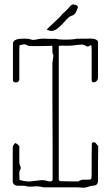

<svg xmlns="http://www.w3.org/2000/svg" viewBox="-20 -884 523 905"><path d="M371 1Q361 0 355 -0.5Q349 -1 344 -1H183Q181 -3 168 -4.5Q155 -6 153 -6Q150 -6 132 -4.5Q114 -3 102 -7Q95 -9 82 -8.5Q69 -8 61 -9Q52 -9 46 -15Q40 -21 40 -30V-189Q40 -191 40.5 -193Q41 -195 42 -197Q43 -200 47.5 -205.5Q52 -211 54 -209Q65 -204 70 -196Q72 -195 71.5 -191.5Q71 -188 71 -184V-122Q71 -110 75 -102Q81 -91 75 -84Q70 -75 71 -61Q72 -47 72 -36Q102 -27 124.5 -29Q147 -31 166.5 -34Q186 -37 206 -30Q209 -29 214 -29Q219 -28 223.5 -30.5Q228 -33 228 -37Q228 -59 228 -102Q228 -145 228 -199.5Q228 -254 227.5 -312.5Q227 -371 227 -425.5Q227 -480 227 -523Q227 -566 227 -588L232 -623Q226 -634 227 -646Q228 -658 226 -669Q223 -668 209 -667.5Q195 -667 178 -667Q161 -667 146 -667Q131 -667 126 -667Q119 -667 113 -668.5Q107 -670 101 -674Q98 -676 90 -674.5Q82 -673 77 -672Q72 -672 72 -667Q72 -665 71.5 -660.5Q71 -656 71 -641.5Q71 -627 71 -596.5Q71 -566 71 -512Q71 -501 63.5 -497.5Q56 -494 48.5 -496.5Q41 -499 41 -506Q41 -528 41 -560Q41 -592 41 -624Q41 -656 41 -677Q41 -689 50.5 -694.5Q60 -700 73 -701Q86 -702 96 -702Q115 -702 125.5 -698Q136 -694 152 -698Q172 -703 198.5 -701.5Q225 -700 242 -701Q253 -698 274 -697.5Q295 -697 314 -698Q333 -699 338 -701Q340 -702 351.5 -701.5Q363 -701 407 -702Q418 -702 427 -699.5Q436 -697 442 -689Q442 -689 442 -685V-518Q442 -508 434.5 -501.5Q427 -495 419.5 -496Q412 -497 412 -509Q412 -563 412 -594Q412 -625 412 -640Q412 -655 411.5 -660Q411 -665 411 -668Q410 -673 405 -670Q402 -667 397 -665.5Q392 -664 387 -666Q376 -674 364 -674Q309 -667 286 -668.5Q263 -670 257 -667Q257 -642 257 -597Q257 -552 257 -494Q257 -436 257 -374Q257 -312 257 -253Q257 -194 257 -146Q257 -98 257 -69Q257 -40 257 -38Q257 -36 259.5 -33Q262 -30 264 -30Q285 -29 307 -29Q329 -29 350 -29Q361 -37 372 -37Q383 -37 394 -37Q405 -37 408.5 -39.5Q412 -42 412 -60Q412 -71 412 -94Q412 -117 412 -142Q412 -167 412.5 -185.5Q413 -204 413 -206Q415 -217 429 -212L443 -195Q442 -155 442 -114Q442 -73 442 -32Q442 -10 420 -9Q407 -8 395.5 -3.5Q384 1 371 1ZM200 -745Q211 -755 221 -765Q231 -775 242 -785Q263 -803 275 -819Q283 -826 290 -832.5Q297 -839 304 -847Q308 -852 312.5 -857Q317 -862 324 -863Q326 -865 329 -862.5Q332 -860 334 -861Q337 -863 343 -857.5Q349 -852 347 -849Q343 -837 337.5 -825.5Q332 -814 316 -809Q310 -807 305 -803Q300 -799 295 -794Q288 -785 277.5 -774Q267 -763 250 -749Q232 -736 218.5 -738.5Q205 -741 200 -745Z"/></svg>

Font: Sankofa Display
Style: Regular
Weight: 400
Designer: Batsirai Madzonga
Foundry: Batsirai Madzonga
Version: Version 1.000; ttfautohint (v1.8.4.7-5d5b)